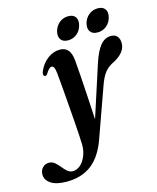

<svg xmlns="http://www.w3.org/2000/svg" viewBox="-248 -696 844 1030"><g transform="rotate(-15 174.0 -181.0)"><path d="M319 -323Q339.5 -386.5 364.5 -417Q389.5 -447.5 424 -447.5Q447 -447.5 458.8 -433.2Q470.5 -419 470.5 -396Q470.5 -344.5 404.5 -309Q371.5 -294 352 -269.8Q332.5 -245.5 315.5 -195.5L224 60.5Q192 157 135.8 201.8Q79.5 246.5 -5.5 246.5Q-63.5 246.5 -93.2 226.5Q-123 206.5 -123 176Q-123 153.5 -109 138.5Q-95 123.5 -73 123.5Q-55 123.5 -41.2 135.2Q-27.5 147 -15.5 162Q-3.5 177 9.8 188.8Q23 200.5 40 200.5Q63.5 200.5 82.8 183.2Q102 166 113.2 138Q124.5 110 124.5 78Q124.5 61 122.2 23Q120 -15 116.2 -64.2Q112.5 -113.5 108.5 -164.5Q104.5 -215.5 100.8 -259.2Q97 -303 94.5 -329Q92 -352.5 87 -361.5Q82 -370.5 74 -370.5Q60 -370.5 41.5 -339.5Q34 -328 25 -332.5Q13.5 -338.5 24 -362Q41 -400.5 72.5 -424Q104 -447.5 140.5 -447.5Q198 -447.5 205 -371.5Q208 -339.5 211.8 -283.2Q215.5 -227 219.5 -161.8Q223.5 -96.5 226.5 -37.5ZM197 -484Q169.5 -484 157.2 -501.2Q145 -518.5 152 -546.5Q159.5 -574.5 180.8 -591.8Q202 -609 230 -609Q258 -609 270 -591.8Q282 -574.5 274.5 -546.5Q267.5 -518.5 246.5 -501.2Q225.5 -484 197 -484ZM361 -484Q333 -484 320.8 -501.2Q308.5 -518.5 315.5 -546.5Q323 -574.5 344.5 -591.8Q366 -609 394 -609Q422 -609 434.2 -591.8Q446.5 -574.5 439 -546.5Q432 -518.5 410.8 -501.2Q389.5 -484 361 -484Z"/></g></svg>

Font: Fraunces 144pt Soft SemiBold
Style: Italic
Weight: 600
Italic angle: -16°
Version: Version 1.000;[b76b70a41]